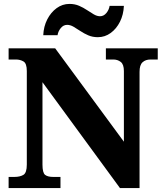

<svg xmlns="http://www.w3.org/2000/svg" viewBox="-20 -961 838 981"><path d="M24 0V-57H53Q82 -57 99.5 -67.5Q117 -78 117 -120V-598Q117 -637 100 -647Q83 -657 61 -657H24V-714H262L613 -237V-598Q613 -632 597 -644.5Q581 -657 559 -657H521V-714H786V-657H749Q724 -657 708.5 -643Q693 -629 693 -594V0H593L197 -541V-120Q197 -78 210.5 -67.5Q224 -57 252 -57H289V0ZM480 -771Q453 -771 431 -780.5Q409 -790 390.5 -802.5Q372 -815 355.5 -824.5Q339 -834 323 -834Q304 -834 290.5 -817.5Q277 -801 274 -781H201Q203 -826 221.5 -862Q240 -898 269.5 -919.5Q299 -941 335 -941Q362 -941 384 -931.5Q406 -922 424.5 -909.5Q443 -897 459.5 -887.5Q476 -878 491 -878Q510 -878 523.5 -894.5Q537 -911 540 -931H613Q611 -886 593 -850Q575 -814 545.5 -792.5Q516 -771 480 -771Z"/></svg>

Font: Noto Serif Georgian ExtraBold
Style: Regular
Weight: 800
Designer: Monotype Design Team, Akaki Razmadze
Foundry: Google LLC
Version: Version 2.003; ttfautohint (v1.8.4.7-5d5b)